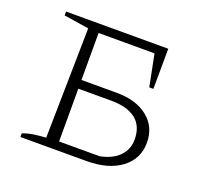

<svg xmlns="http://www.w3.org/2000/svg" viewBox="-96 -631 796 745"><g transform="rotate(20 302.0 -259.0)"><path d="M57 0V-15Q77 -23 100.5 -26.5Q124 -30 152 -32L160 -486L57 -502V-518H479L478 -352H461L435 -483H204V-289H350Q430 -289 478 -250.5Q526 -212 526 -147Q526 -80 473 -40Q420 0 330 0ZM204 -35H372Q422 -45 449.5 -73Q477 -101 477 -142Q477 -197 442 -225Q407 -253 340 -253H204Z"/></g></svg>

Font: Piazzolla SC ExtraLight
Style: Regular
Weight: 200
Designer: Juan Pablo del Peral
Foundry: Huerta Tipografica
Version: Version 1.330